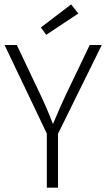

<svg xmlns="http://www.w3.org/2000/svg" viewBox="-20 -867 490 887"><path d="M248 0V-249L450.2 -659.2H394.5L282.2 -424.8Q264.6 -388.7 224.6 -293.9Q198.2 -363.3 168 -426.8L57.6 -659.2H1L196.3 -250V0ZM341.8 -804.7 308.6 -846.7 168.9 -740.2 193.4 -706.1Z"/></svg>

Font: Yaldevi Colombo Light
Style: Regular
Weight: 300
Designer: Sol Matas, Denzil Rajitha, Kosala Senevirathne and Pathum Egodawatta
Foundry: Mooniak
Version: Version 1.020 ; ttfautohint (v1.6)